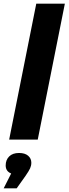

<svg xmlns="http://www.w3.org/2000/svg" viewBox="-31 -762 374 1048"><path d="M167 -742H323L175 0H19ZM140 126Q140 142 133.5 156.5Q127 171 109 197L60 266H-11L30 185Q0 173 0 141Q0 111 19 92Q38 73 73 73Q105 73 122.5 88Q140 103 140 126Z"/></svg>

Font: Idrija
Style: Bold Italic
Weight: 700
Italic angle: -11.3°
Designer: Julieta Ulanovsky
Foundry: Julieta Ulanovsky
Version: Version 7.200